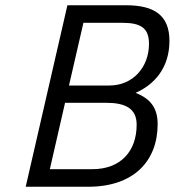

<svg xmlns="http://www.w3.org/2000/svg" viewBox="-20 -712 666 732"><path d="M447 -625C517 -625 548 -605 548 -545C548 -456 487 -386 397 -386H243L298 -625H447ZM386 -320C452 -320 501 -302 501 -237C501 -134 439 -67 332 -67H170L228 -320H386ZM78 0H316C489 0 581 -97 581 -239C581 -301 553 -336 497 -358C568 -389 626 -453 626 -556C626 -654 568 -692 460 -692H237Z"/></svg>

Font: RazerF5
Style: Italic
Weight: 400
Foundry: Razer Inc.
Version: Version 2